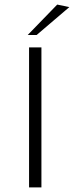

<svg xmlns="http://www.w3.org/2000/svg" viewBox="-20 -819 323 839"><path d="M107 0V-612H161V0ZM101 -666 230 -799 283 -788 140 -666Z"/></svg>

Font: Ancizar Sans Thin
Style: Regular
Weight: 100
Designer: Cesar Puertas, Viviana Monsalve, Julian Moncada, Julian Prieto, Jose Castro, Mariel Hernandez, Felipe Aragon, Sara Alarc
Version: Version 8.100